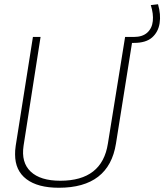

<svg xmlns="http://www.w3.org/2000/svg" viewBox="-20 -874 774 904"><path d="M257 10Q158 10 104.5 -30.5Q51 -71 51 -147Q51 -158 51.5 -166Q52 -174 54 -188L135 -700H171L91 -188Q79 -109 124.5 -66Q170 -23 264 -23Q461 -23 488 -198L569 -700H606L526 -198Q493 10 257 10ZM590 -672 585 -700H610Q651 -700 673.5 -720.5Q696 -741 699.5 -775Q703 -809 690 -850L724 -854Q738 -806 731.5 -764.5Q725 -723 696 -697.5Q667 -672 611 -672Z"/></svg>

Font: Georama ExtraLight
Style: Italic
Weight: 200
Italic angle: -9°
Designer: Jean-Baptiste Levee
Foundry: Production Type
Version: Version 1.000